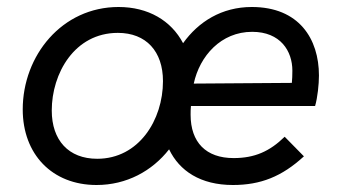

<svg xmlns="http://www.w3.org/2000/svg" viewBox="-20 -521 977 549"><path d="M646 8C725 8 786 -16 849 -74L794 -130C751 -88 708 -69 648 -69C569 -69 525 -114 525 -193C525 -201 525 -209 526 -218H881C888 -242 892 -280 892 -305C892 -410 835 -501 700 -501C614 -501 547.5 -459 503.5 -397.5C469.5 -462 404 -501 319 -501C157 -501 45 -362 45 -208C45 -80 129 8 256 8C342 8 415 -32 463.5 -94C493 -32.5 553 8 646 8ZM128 -205C128 -311 193 -427 317 -427C398 -427 446 -374 446 -289C446 -178 377 -67 258 -67C176 -67 128 -120 128 -205ZM534 -282C551 -361 612 -430 701 -430C782 -430 816 -375 816 -319C816 -304 815.5 -295 814.5 -284Z"/></svg>

Font: HK Grotesk
Style: Italic
Weight: 400
Italic angle: -16°
Designer: Alfredo Marco Pradil
Foundry: Hanken Design Co.
Version: Version 3.001;FEAKit 1.0